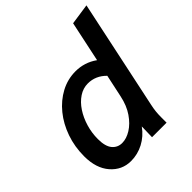

<svg xmlns="http://www.w3.org/2000/svg" viewBox="-203 -865 1008 1008"><g transform="rotate(-45 301.0 -361.0)"><path d="M33 -181Q33 -252 55 -315Q77 -378 116 -426Q155 -474 206.5 -501.5Q258 -529 317 -529Q349 -529 379.5 -519.5Q410 -510 438 -490L486 -716L602 -733L473 -124Q468 -101 466 -81.5Q464 -62 464 -39V0H356L358 -78Q327 -35 283 -12Q239 11 190 11Q123 11 78 -40.5Q33 -92 33 -181ZM148 -194Q148 -140 169 -114.5Q190 -89 224 -89Q256 -89 290 -110Q324 -131 351.5 -171Q379 -211 391 -268L418 -394Q375 -438 317 -438Q282 -438 251 -417.5Q220 -397 197 -362Q174 -327 161 -283.5Q148 -240 148 -194Z"/></g></svg>

Font: Radio Canada Medium
Style: Italic
Weight: 500
Italic angle: -12°
Designer: Charles Daoud, Etienne Aubert Bonn, Alexandre Saumier Demers, Jacques Le Bailly
Foundry: Radio-Canada
Version: Version 2.104; ttfautohint (v1.8.4.7-5d5b);gftools[0.9.28.de